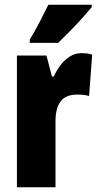

<svg xmlns="http://www.w3.org/2000/svg" viewBox="-20 -879 415 806"><path d="M322 -656Q332 -656 342 -655Q352 -654 367 -650L354 -476Q335 -482 304 -482Q256 -482 234.5 -453.5Q213 -425 213 -371V-93H51V-646H175L198 -558H206Q216 -581 232.5 -603.5Q249 -626 272 -641Q295 -656 322 -656ZM365 -849Q351 -832 327.5 -805.5Q304 -779 276.5 -751Q249 -723 224 -699H105V-713Q129 -753 148 -789.5Q167 -826 183 -859H365Z"/></svg>

Font: Noto Sans Kannada UI ExtraCondensed Black
Style: Regular
Weight: 900
Width: 2
Designer: Jelle Bosma - Monotype Design Team
Foundry: Monotype Imaging Inc.
Version: Version 2.005; ttfautohint (v1.8.4.7-5d5b)